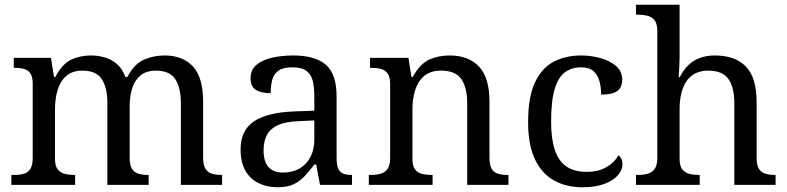

<svg xmlns="http://www.w3.org/2000/svg" viewBox="-20 -780 3320 810"><path d="M28 0V-42H41Q64 -42 81 -47Q98 -52 108 -67.5Q118 -83 118 -114V-426Q118 -456 108 -470.5Q98 -485 80.5 -489.5Q63 -494 41 -494H38V-536H195L208 -455H213Q243 -511 280.5 -528.5Q318 -546 364 -546Q396 -546 424.5 -537Q453 -528 475 -508.5Q497 -489 509 -455H517Q547 -511 587.5 -528.5Q628 -546 674 -546Q751 -546 794 -499.5Q837 -453 837 -350V-114Q837 -83 847 -67.5Q857 -52 874.5 -47Q892 -42 914 -42H917V0H743V-345Q743 -410 719.5 -446Q696 -482 638 -482Q597 -482 572.5 -461.5Q548 -441 537.5 -407Q527 -373 527 -333V-114Q527 -83 537 -67.5Q547 -52 564.5 -47Q582 -42 604 -42H607V0H433V-345Q433 -410 409.5 -446Q386 -482 328 -482Q285 -482 259.5 -459.5Q234 -437 223 -400Q212 -363 212 -320V-109Q212 -80 223.5 -65.5Q235 -51 253.5 -46.5Q272 -42 294 -42H297V0Z M1150 10Q1106 10 1070.5 -7.5Q1035 -25 1015 -60.5Q995 -96 995 -150Q995 -230 1051.5 -268Q1108 -306 1223 -310L1306 -313V-373Q1306 -409 1300 -436.5Q1294 -464 1274 -480Q1254 -496 1213 -496Q1175 -496 1155 -482Q1135 -468 1128.5 -443.5Q1122 -419 1122 -387Q1080 -387 1058.5 -401.5Q1037 -416 1037 -450Q1037 -485 1061.5 -506Q1086 -527 1127 -536.5Q1168 -546 1217 -546Q1309 -546 1354.5 -507Q1400 -468 1400 -373V-114Q1400 -86 1406 -70.5Q1412 -55 1426 -48.5Q1440 -42 1462 -42H1465V0H1330L1314 -86H1306Q1285 -58 1265 -36.5Q1245 -15 1218.5 -2.5Q1192 10 1150 10ZM1173 -52Q1214 -52 1243.5 -69Q1273 -86 1289.5 -117.5Q1306 -149 1306 -191V-272L1242 -269Q1185 -267 1152.5 -252Q1120 -237 1106 -210.5Q1092 -184 1092 -145Q1092 -114 1101 -93.5Q1110 -73 1128 -62.5Q1146 -52 1173 -52Z M1536 0V-42H1544Q1567 -42 1585.5 -47Q1604 -52 1615 -67.5Q1626 -83 1626 -114V-426Q1626 -456 1615 -470.5Q1604 -485 1586 -489.5Q1568 -494 1546 -494H1541V-536H1703L1716 -455H1721Q1752 -511 1790.5 -528.5Q1829 -546 1877 -546Q1956 -546 2000.5 -499.5Q2045 -453 2045 -350V-114Q2045 -83 2054.5 -67.5Q2064 -52 2081 -47Q2098 -42 2120 -42H2125V0H1951V-345Q1951 -410 1926.5 -446Q1902 -482 1841 -482Q1796 -482 1769.5 -459.5Q1743 -437 1731.5 -400Q1720 -363 1720 -320V-109Q1720 -80 1731 -65.5Q1742 -51 1760 -46.5Q1778 -42 1800 -42H1805V0Z M2436 10Q2370 10 2318.5 -18Q2267 -46 2237.5 -106.5Q2208 -167 2208 -265Q2208 -372 2237.5 -433.5Q2267 -495 2317.5 -520.5Q2368 -546 2431 -546Q2473 -546 2513 -535Q2553 -524 2579 -501.5Q2605 -479 2605 -444Q2605 -421 2595 -407Q2585 -393 2565.5 -387Q2546 -381 2516 -381Q2516 -413 2508.5 -439Q2501 -465 2483 -480.5Q2465 -496 2431 -496Q2393 -496 2364.5 -476Q2336 -456 2320.5 -406Q2305 -356 2305 -266Q2305 -195 2320.5 -148Q2336 -101 2369 -78Q2402 -55 2456 -55Q2503 -55 2537.5 -74.5Q2572 -94 2589 -125Q2597 -119 2601.5 -109.5Q2606 -100 2606 -86Q2606 -63 2587 -41Q2568 -19 2530.5 -4.5Q2493 10 2436 10Z M2663 0V-42H2671Q2694 -42 2712.5 -47Q2731 -52 2742 -67.5Q2753 -83 2753 -114V-650Q2753 -680 2741.5 -694.5Q2730 -709 2711.5 -713.5Q2693 -718 2671 -718H2663V-760H2847V-540Q2847 -522 2846 -502.5Q2845 -483 2844 -469Q2843 -455 2843 -455H2848Q2863 -485 2884.5 -505.5Q2906 -526 2933.5 -536Q2961 -546 2995 -546Q3081 -546 3126.5 -499.5Q3172 -453 3172 -350V-114Q3172 -83 3182 -67.5Q3192 -52 3209.5 -47Q3227 -42 3249 -42H3252V0H3078V-345Q3078 -410 3053.5 -446Q3029 -482 2968 -482Q2927 -482 2900 -462Q2873 -442 2860 -405.5Q2847 -369 2847 -320V-109Q2847 -80 2858.5 -65.5Q2870 -51 2888.5 -46.5Q2907 -42 2929 -42H2932V0Z"/></svg>

Font: Noto Serif Gurmukhi
Style: Regular
Weight: 400
Designer: Vaibhav Singh and the Monotype Design Team
Foundry: Monotype Imaging Inc.
Version: Version 2.003